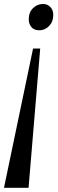

<svg xmlns="http://www.w3.org/2000/svg" viewBox="-34 -768 282 941"><path d="M106 152.5H-14.5L128 -530H163ZM227 -694Q227 -661.5 206.5 -640.5Q186 -619.5 159 -619.5Q132.5 -619.5 119.5 -635.8Q106.5 -652 107 -673.5Q107 -708 128 -728.2Q149 -748.5 177 -748.5Q198 -748.5 212.8 -733.5Q227.5 -718.5 227 -694Z"/></svg>

Font: Merriweather 120pt Medium
Style: Italic
Weight: 500
Italic angle: -7.8°
Version: Version 2.101